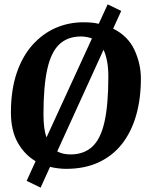

<svg xmlns="http://www.w3.org/2000/svg" viewBox="-20 -762 695 879"><path d="M166 97 102 66 143 -24Q92 -54 61 -109.5Q30 -165 30 -247Q30 -349 56 -426.5Q82 -504 128.5 -556Q175 -608 234.5 -634Q294 -660 362 -660Q381 -660 398.5 -658.5Q416 -657 432 -653L473 -742L535 -712L498 -631Q566 -597 595.5 -533.5Q625 -470 625 -402Q625 -309 603 -233Q581 -157 538 -102.5Q495 -48 431 -18.5Q367 11 283 11Q264 11 245 8.5Q226 6 209 2ZM193 -133 401 -586Q390 -590 377 -592.5Q364 -595 351 -595Q290 -595 252 -559.5Q214 -524 196.5 -445.5Q179 -367 179 -239Q179 -205 182.5 -178.5Q186 -152 193 -133ZM303 -55Q364 -55 402.5 -90.5Q441 -126 458.5 -204.5Q476 -283 476 -411Q476 -452 470 -482.5Q464 -513 454 -534L242 -69Q267 -55 303 -55Z"/></svg>

Font: Faustina VF Beta
Style: Italic
Weight: 400
Italic angle: -8°
Designer: Alfonso Garcia
Foundry: Omnibus-Type
Version: Version 1.006